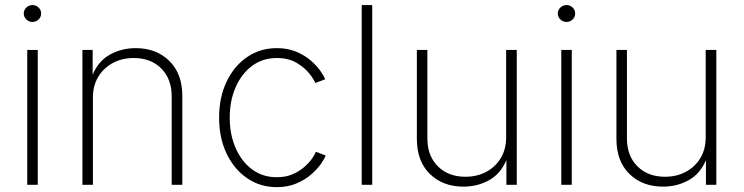

<svg xmlns="http://www.w3.org/2000/svg" viewBox="-20 -748 3009 777"><path d="M90.3 0V-545.9H132.8V0ZM111.3 -659.2Q97.2 -659.2 86.7 -669.2Q76.2 -679.2 76.2 -693.4Q76.2 -707.5 86.7 -717.5Q97.2 -727.5 111.3 -727.5Q126 -727.5 136.2 -717.5Q146.5 -707.5 146.5 -693.4Q146.5 -679.2 136.2 -669.2Q126 -659.2 111.3 -659.2Z M356 -353.5V0H313.5V-545.9H355V-445.8Q378.4 -501.5 425.3 -527.3Q472.2 -553.2 529.3 -553.2Q612.3 -553.2 665 -501.7Q717.8 -450.2 717.8 -359.9V0H674.8V-357.9Q674.8 -428.7 632.6 -470.9Q590.3 -513.2 521 -513.2Q474.1 -513.2 436.8 -493.2Q399.4 -473.1 377.7 -437.3Q356 -401.4 356 -353.5Z M1100.1 9.3Q1032.7 9.3 980 -26.9Q927.2 -63 897 -126.5Q866.7 -189.9 866.7 -272Q866.7 -354 897 -417.5Q927.2 -481 980 -517.1Q1032.7 -553.2 1100.1 -553.2Q1143.6 -553.2 1177.5 -539.3Q1211.4 -525.4 1236.1 -504.4Q1260.7 -483.4 1275.6 -462.4Q1290.5 -441.4 1295.9 -427.2L1255.9 -412.1Q1251.5 -424.8 1232.9 -449Q1214.4 -473.1 1181.2 -493.2Q1147.9 -513.2 1100.1 -513.2Q1043 -513.2 1000.2 -481.4Q957.5 -449.7 933.6 -395Q909.7 -340.3 909.7 -272Q909.7 -203.6 933.6 -148.9Q957.5 -94.2 1000.2 -62.5Q1043 -30.8 1100.1 -30.8Q1136.7 -30.8 1164.6 -43Q1192.4 -55.2 1212.2 -72.8Q1231.9 -90.3 1243.4 -107.2Q1254.9 -124 1258.3 -133.8L1297.9 -118.7Q1293 -104.5 1277.8 -83.3Q1262.7 -62 1237.8 -40.8Q1212.9 -19.5 1178.5 -5.1Q1144 9.3 1100.1 9.3Z M1486.3 -727.5V0H1443.8V-727.5Z M1855.5 7.3Q1772 7.3 1719.5 -44.2Q1667 -95.7 1667 -186V-545.9H1709.5V-188Q1709.5 -117.2 1752 -75Q1794.4 -32.7 1863.3 -32.7Q1910.6 -32.7 1948 -52.7Q1985.4 -72.8 2006.8 -108.6Q2028.3 -144.5 2028.3 -192.4V-545.9H2071.3V0H2029.3V-100.1Q2005.9 -44.4 1959 -18.6Q1912.1 7.3 1855.5 7.3Z M2251.5 0V-545.9H2293.9V0ZM2272.5 -659.2Q2258.3 -659.2 2247.8 -669.2Q2237.3 -679.2 2237.3 -693.4Q2237.3 -707.5 2247.8 -717.5Q2258.3 -727.5 2272.5 -727.5Q2287.1 -727.5 2297.4 -717.5Q2307.6 -707.5 2307.6 -693.4Q2307.6 -679.2 2297.4 -669.2Q2287.1 -659.2 2272.5 -659.2Z M2663.1 7.3Q2579.6 7.3 2527.1 -44.2Q2474.6 -95.7 2474.6 -186V-545.9H2517.1V-188Q2517.1 -117.2 2559.6 -75Q2602.1 -32.7 2670.9 -32.7Q2718.3 -32.7 2755.6 -52.7Q2793 -72.8 2814.5 -108.6Q2835.9 -144.5 2835.9 -192.4V-545.9H2878.9V0H2836.9V-100.1Q2813.5 -44.4 2766.6 -18.6Q2719.7 7.3 2663.1 7.3Z"/></svg>

Font: Inter Extra Light
Style: Regular
Weight: 200
Designer: Rasmus Andersson
Foundry: rsms
Version: Version 4.000;git-3c8e0fc